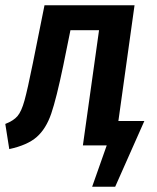

<svg xmlns="http://www.w3.org/2000/svg" viewBox="-25 -549 593 725"><path d="M520 -92 410 156H323L378 0H288L349 -435H241L214 -302Q188 -177 168.5 -120Q149 -63 114 -32Q79 -1 10 14L-5 -81Q26 -93 41 -110.5Q56 -128 67.5 -169.5Q79 -211 99 -310L143 -529H483L422 -92Z"/></svg>

Font: Fira Sans Condensed Medium
Style: Italic
Weight: 500
Width: 3
Italic angle: -8°
Designer: bBox Type GmbH & Carrois Corporate GbR & Edenspiekermann AG
Foundry: bBox Type GmbH & Carrois Corporate GbR & Edenspiekermann AG
Version: Version 4.301